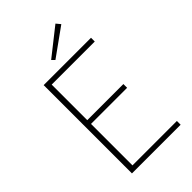

<svg xmlns="http://www.w3.org/2000/svg" viewBox="-253 -931 1015 1015"><g transform="rotate(-45 255.0 -423.0)"><path d="M100 0V-660H454V-632H132V-366H402V-338H132V-28H464V0ZM238 -710 222 -726 374 -846 394 -822Z"/></g></svg>

Font: Source Sans Variable
Style: Regular
Weight: 200
Designer: Paul D. Hunt
Foundry: Adobe Systems Incorporated
Version: Version 3.006;hotconv 1.0.111;makeotfexe 2.5.65597